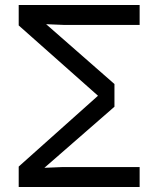

<svg xmlns="http://www.w3.org/2000/svg" viewBox="-20 -750 640 770"><path d="M55 0V-82L373 -366L55 -648V-730H540V-650H237L165 -653L439 -413V-322L158 -77L230 -80H540V0Z"/></svg>

Font: JetBrains Mono Zero
Style: Regular-Zero
Weight: 400
Designer: Philipp Nurullin, Konstantin Bulenkov
Foundry: JetBrains
Version: Version 2.211